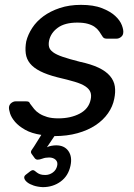

<svg xmlns="http://www.w3.org/2000/svg" viewBox="-20 -550 550 790"><path d="M17 -110Q19 -121 27.5 -127Q36 -133 44 -133H87Q93 -133 97 -131.5Q101 -130 104 -123Q112 -112 120.5 -101.5Q129 -91 142.5 -82.5Q156 -74 174.5 -68.5Q193 -63 220 -63Q271 -63 308 -82.5Q345 -102 353 -140Q357 -158 352 -171Q347 -184 331.5 -194.5Q316 -205 287.5 -213.5Q259 -222 216 -232Q173 -243 145.5 -257Q118 -271 103.5 -289Q89 -307 86 -330Q83 -353 88 -380Q95 -408 112.5 -435Q130 -462 158.5 -483Q187 -504 226 -517Q265 -530 313 -530Q365 -530 399.5 -516.5Q434 -503 454 -484.5Q474 -466 481.5 -446Q489 -426 487 -414Q486 -404 477.5 -397.5Q469 -391 460 -391H418Q411 -391 407 -394Q403 -397 401 -401Q395 -411 388 -421Q381 -431 370 -439Q359 -447 341.5 -452Q324 -457 298 -457Q247 -457 218 -436Q189 -415 182 -383Q179 -368 182 -356.5Q185 -345 198.5 -335Q212 -325 238.5 -316Q265 -307 308 -296Q355 -286 385.5 -271.5Q416 -257 432.5 -237.5Q449 -218 452.5 -194.5Q456 -171 450 -143Q444 -112 424.5 -84Q405 -56 373.5 -35Q342 -14 299 -2Q256 10 204 10L173 56Q180 52 191 50Q202 48 211 48Q245 48 261.5 71.5Q278 95 270 132Q261 174 229.5 197Q198 220 156 220Q135 219 118.5 213.5Q102 208 92 200Q82 192 80 183.5Q78 175 86 169L104 155Q111 150 115 150Q119 150 123 153Q127 156 132 160Q137 164 145 167Q153 170 166 170Q183 170 197 160Q211 150 215 133Q219 117 209 107.5Q199 98 182 98Q167 98 155 102.5Q143 107 135 107Q128 107 123 101L110 83Q105 76 109.5 68.5Q114 61 120 53L150 5Q110 -1 83.5 -16Q57 -31 42 -48.5Q27 -66 21.5 -83Q16 -100 17 -110Z"/></svg>

Font: SVN-Rubik
Style: Italic
Weight: 400
Italic angle: -12°
Designer: Hubert and Fischer
Foundry: Hubert & Fischer
Version: Version 2.101; ttfautohint (v1.8.3)